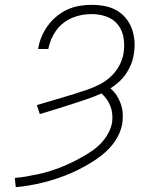

<svg xmlns="http://www.w3.org/2000/svg" viewBox="-20 -763 640 791"><path d="M45 8 41 -30Q65 -32 88.5 -36Q112 -40 135.5 -45Q159 -50 182 -57Q205 -64 227 -72.5Q249 -81 272 -92Q295 -103 316.5 -115Q338 -127 358.5 -141Q379 -155 396.5 -173.5Q414 -192 426 -214Q438 -236 442 -259Q444 -276 442.5 -293Q441 -310 435 -325.5Q429 -341 419.5 -354.5Q410 -368 398 -378Q367 -364 335 -353.5Q303 -343 271.5 -332.5Q240 -322 208 -312.5Q176 -303 144 -293L132 -330Q158 -338 184 -345.5Q210 -353 236.5 -361Q263 -369 289 -377Q315 -385 341 -394Q367 -403 392 -416Q417 -429 437.5 -448.5Q458 -468 471.5 -493Q485 -518 489 -544Q494 -576 489 -607Q484 -638 466 -661Q448 -684 419 -694.5Q390 -705 358 -705Q338 -705 318 -701.5Q298 -698 278.5 -690Q259 -682 241.5 -668.5Q224 -655 211.5 -637.5Q199 -620 191 -601Q183 -582 179 -561H137Q141 -587 151 -611Q161 -635 176.5 -656.5Q192 -678 213 -695.5Q234 -713 258.5 -724Q283 -735 308 -739Q333 -743 358 -743Q385 -743 411.5 -738Q438 -733 460 -720.5Q482 -708 498.5 -688Q515 -668 523.5 -644Q532 -620 534 -593Q536 -566 531 -539Q528 -518 520 -498Q512 -478 499.5 -459.5Q487 -441 470.5 -426Q454 -411 435 -399Q450 -386 460.5 -370Q471 -354 477.5 -335.5Q484 -317 485.5 -296.5Q487 -276 484 -256Q480 -230 467.5 -205Q455 -180 436.5 -159Q418 -138 396 -121Q374 -104 350.5 -90Q327 -76 302 -63.5Q277 -51 251.5 -41Q226 -31 200.5 -23Q175 -15 149 -9Q123 -3 97 1.5Q71 6 45 8Z"/></svg>

Font: Iosevka Curly Slab XLtExObl
Style: Regular
Weight: 200
Width: 7
Italic angle: -9°
Monospace: yes
Designer: Belleve Invis
Foundry: Belleve Invis
Version: Version 11.0.0; ttfautohint (v1.8.3)